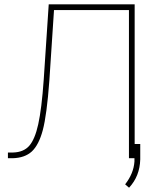

<svg xmlns="http://www.w3.org/2000/svg" viewBox="-20 -731 702 887"><path d="M205.1 -710.9C205.1 -710.9 182.1 -364.7 182.1 -364.7C182.1 -364.7 182.1 -364.7 182.1 -364.7C175.8 -272.9 167 -203.6 156.7 -157.2C146.5 -110.4 132.3 -77.1 115.2 -57.6C97.7 -37.6 72.8 -27.3 40 -26.4C40 -26.4 16.6 -26.4 16.6 -26.4C16.6 -26.4 16.6 0 16.6 0C16.6 0 38.1 0 38.1 0C38.1 0 38.1 0 38.1 0C75.7 -1 105 -11.2 127 -31.2C148.4 -51.3 165.5 -84 177.7 -129.9C189.9 -175.8 200.2 -252 208 -358.4C208 -358.4 229.5 -684.6 229.5 -684.6C229.5 -684.6 575.7 -684.6 575.7 -684.6C575.7 -684.6 575.7 0 575.7 0C575.7 0 602.1 0 602.1 0C602.1 0 602.1 -710.9 602.1 -710.9C602.1 -710.9 205.1 -710.9 205.1 -710.9ZM576.2 136.2C609.4 100.6 626.5 57.1 627.9 5.4C627.9 5.4 627.9 -65.9 627.9 -65.9C627.9 -65.9 601.6 -65.9 601.6 -65.9C601.6 -65.9 601.1 15.6 601.1 15.6C601.1 15.6 601.1 15.6 601.1 15.6C598.6 51.8 584.5 86.9 558.1 120.6C558.1 120.6 576.2 136.2 576.2 136.2C576.2 136.2 576.2 136.2 576.2 136.2Z"/></svg>

Font: WOX
Style: Regular
Weight: 500
Designer: Google
Foundry: ""
Version: ""